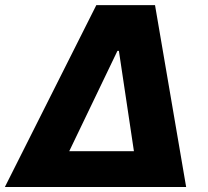

<svg xmlns="http://www.w3.org/2000/svg" viewBox="-42 -748 833 768"><path d="M-22.5 0 343.3 -727.5H578.1L702.6 0ZM234.9 -143.1H493.7L433.6 -544.4H427.7Z"/></svg>

Font: Inter Extra Bold
Style: Italic
Weight: 800
Italic angle: -9.39999°
Designer: Rasmus Andersson
Foundry: rsms
Version: Version 4.000;git-3c8e0fc